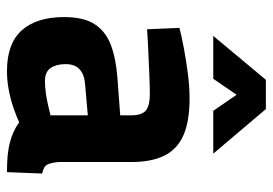

<svg xmlns="http://www.w3.org/2000/svg" viewBox="-136 -635 783 551"><g transform="rotate(90 255.5 -359.5)"><path d="M184 12Q105 12 67 -30.5Q29 -73 29 -152Q29 -209 50 -240.5Q71 -272 110 -286.5Q149 -301 204 -305L311 -313V-344Q311 -376 296.5 -387Q282 -398 252 -398Q228 -398 194 -396.5Q160 -395 125 -393.5Q90 -392 64 -390L60 -483Q83 -489 117.5 -495.5Q152 -502 190 -507Q228 -512 263 -512Q328 -512 368 -494.5Q408 -477 426.5 -440Q445 -403 445 -344V-136Q447 -114 452.5 -103.5Q458 -93 478 -89L474 12Q446 12 425.5 10Q405 8 387 3Q372 -1 358.5 -7Q345 -13 331 -23Q316 -16 292 -7.5Q268 1 240 6.5Q212 12 184 12ZM213 -97Q229 -97 247 -99.5Q265 -102 282 -106Q299 -110 311 -113V-220L220 -212Q194 -210 179 -196.5Q164 -183 164 -156Q164 -130 175 -113.5Q186 -97 213 -97ZM83 -580 209 -731H293L421 -580H298L252 -647L206 -580Z"/></g></svg>

Font: Titillium Web SemiBold
Style: Regular
Weight: 600
Designer: Mohamed Gaber, Accademia di Belle Arti di Urbino
Foundry: Kief Type Foundry, Accademia di Belle Arti di Urbino
Version: Version 3.000; ttfautohint (v1.8.4)